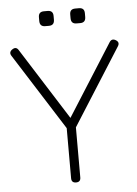

<svg xmlns="http://www.w3.org/2000/svg" viewBox="-55 -832 625 874"><g transform="rotate(-5 257.5 -394.5)"><path d="M179 -721Q154 -721 154 -747V-764Q154 -789 179 -789H196Q221 -789 221 -764V-747Q221 -721 196 -721ZM322 -721Q297 -721 297 -747V-764Q297 -789 322 -789H339Q364 -789 364 -764V-747Q364 -721 339 -721ZM465 -623Q476 -640 494 -629Q512 -618 500 -600L278 -250V-21Q278 0 257 0Q236 0 236 -21V-250L14 -600Q3 -617 21 -629Q39 -641 50 -622L257 -295Z"/></g></svg>

Font: Jura Light
Style: Regular
Weight: 300
Designer: Daniel Johnson, Alexei Vanyashin
Foundry: Daniel Johnson
Version: Version 5.103